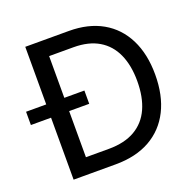

<svg xmlns="http://www.w3.org/2000/svg" viewBox="-163 -858 995 988"><g transform="rotate(-20 334.5 -364.0)"><path d="M306.2 0H128.9V-86.9H299.8Q386.7 -86.9 443.8 -120.1Q501 -153.3 529.1 -215.6Q557.1 -277.8 557.1 -365.2Q557.1 -451.2 529.3 -512.9Q501.5 -574.7 446 -607.7Q390.6 -640.6 308.1 -640.6H125V-727.5H314.5Q420.9 -727.5 497.3 -684.1Q573.7 -640.6 614.5 -559.1Q655.3 -477.5 655.3 -365.2Q655.3 -251.5 614.3 -169.7Q573.2 -87.9 495.1 -43.9Q417 0 306.2 0ZM174.8 -727.5V0H75.7V-727.5ZM-34.7 -339.4V-412.1H284.7V-339.4Z"/></g></svg>

Font: Inter Cardless Tabular
Style: Regular
Weight: 400
Designer: Rasmus Andersson
Foundry: rsms
Version: Version 4.000;git-4fc901f